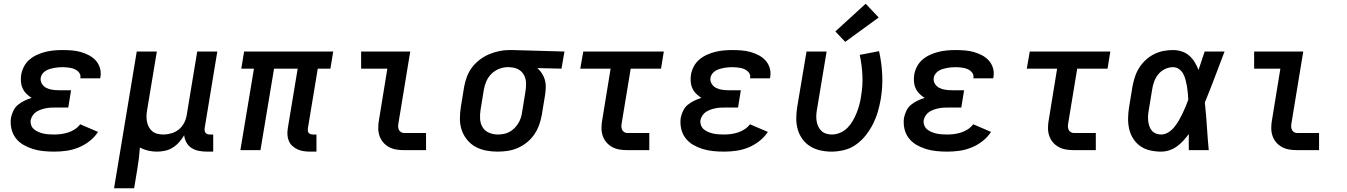

<svg xmlns="http://www.w3.org/2000/svg" viewBox="-20 -807 7240 1032"><path d="M272 8Q242 8 212.5 5Q183 2 156 -6.5Q129 -15 105 -29Q81 -43 64 -65.5Q47 -88 41 -116.5Q35 -145 39 -174Q43 -193 52 -212Q61 -231 77 -244Q93 -257 112 -266Q131 -275 150 -281Q135 -290 122 -303Q109 -316 101.5 -332.5Q94 -349 92.5 -368Q91 -387 94 -406Q98 -429 109.5 -450.5Q121 -472 139.5 -487.5Q158 -503 180.5 -513Q203 -523 225.5 -528.5Q248 -534 271 -536Q294 -538 316 -538Q341 -538 366 -536Q391 -534 414 -527.5Q437 -521 458 -510Q479 -499 494.5 -482Q510 -465 517 -442Q524 -419 520 -394Q520 -392 519.5 -390Q519 -388 518 -386H412Q412 -387 412 -387.5Q412 -388 412 -389Q414 -400 409.5 -409.5Q405 -419 397 -425.5Q389 -432 379.5 -436Q370 -440 359.5 -442Q349 -444 338 -445Q327 -446 316 -446Q305 -446 293.5 -445Q282 -444 271 -442Q260 -440 248.5 -436.5Q237 -433 226.5 -427Q216 -421 208.5 -411Q201 -401 199 -390Q196 -372 205 -357Q214 -342 229 -334.5Q244 -327 261.5 -324.5Q279 -322 297 -322H362L347 -229H282Q268 -229 255 -228.5Q242 -228 228.5 -225.5Q215 -223 201.5 -218.5Q188 -214 176 -206.5Q164 -199 156 -187Q148 -175 145 -162Q143 -147 148 -133.5Q153 -120 163.5 -111.5Q174 -103 187 -97.5Q200 -92 214 -89Q228 -86 242.5 -85Q257 -84 272 -84Q290 -84 309 -86.5Q328 -89 346.5 -95Q365 -101 382 -112Q399 -123 411 -139L507 -98Q488 -69 460 -47.5Q432 -26 400.5 -13.5Q369 -1 336.5 3.5Q304 8 272 8Z M593 205 715 -530H823L771 -217Q768 -201 767.5 -184.5Q767 -168 770 -153Q773 -138 780 -124.5Q787 -111 798.5 -101.5Q810 -92 825.5 -88Q841 -84 857 -84Q879 -84 901.5 -90.5Q924 -97 942 -112Q960 -127 970.5 -148Q981 -169 984 -191L1040 -530H1148L1080 -118Q1079 -111 1080 -104.5Q1081 -98 1085 -93Q1089 -88 1095 -86Q1101 -84 1108 -84H1126V8H1093Q1071 8 1049.5 4Q1028 0 1010.5 -11Q993 -22 982.5 -40.5Q972 -59 970 -80Q958 -60 942.5 -42.5Q927 -25 907.5 -13Q888 -1 866 3.5Q844 8 823 8Q799 8 775.5 2.5Q752 -3 732 -14Q730 15 726.5 44Q723 73 718 102L701 205Z M1647 8Q1630 8 1612.5 5.5Q1595 3 1579.5 -4Q1564 -11 1551.5 -22.5Q1539 -34 1532.5 -49.5Q1526 -65 1525 -82.5Q1524 -100 1527 -118L1580 -438H1453L1380 0H1272L1345 -438H1277L1292 -530H1771L1756 -438H1688L1635 -118Q1634 -111 1634.5 -104.5Q1635 -98 1639 -93Q1643 -88 1649.5 -86Q1656 -84 1663 -84H1681V8Z M2152 0Q2130 0 2109 -3.5Q2088 -7 2070 -17Q2052 -27 2039 -42.5Q2026 -58 2019.5 -77.5Q2013 -97 2013 -119Q2013 -141 2017 -162L2062 -438H1921V-530H2185L2122 -147Q2120 -138 2120 -128.5Q2120 -119 2123.5 -110.5Q2127 -102 2135 -97Q2143 -92 2152 -92H2270V0Z M2654 8Q2622 8 2591.5 2Q2561 -4 2535 -18.5Q2509 -33 2490 -56.5Q2471 -80 2461.5 -108.5Q2452 -137 2452 -168.5Q2452 -200 2457 -232L2475 -342Q2480 -369 2490 -395.5Q2500 -422 2517.5 -445Q2535 -468 2558.5 -486Q2582 -504 2608 -515Q2634 -526 2661.5 -532Q2689 -538 2716 -538Q2720 -538 2724.5 -538Q2729 -538 2733 -538L3014 -530L2998 -438L2868 -441Q2882 -429 2892.5 -413Q2903 -397 2908.5 -378.5Q2914 -360 2913.5 -339Q2913 -318 2910 -298L2892 -188Q2887 -161 2877.5 -134.5Q2868 -108 2851.5 -84Q2835 -60 2812 -41.5Q2789 -23 2762.5 -11.5Q2736 0 2708.5 4Q2681 8 2654 8ZM2655 -84Q2671 -84 2687 -87Q2703 -90 2717.5 -97.5Q2732 -105 2744 -117Q2756 -129 2765 -143Q2774 -157 2779 -172.5Q2784 -188 2786 -203L2804 -313Q2808 -336 2807.5 -359.5Q2807 -383 2797 -402.5Q2787 -422 2768 -433Q2749 -444 2726 -445L2718 -446Q2715 -446 2713 -446Q2711 -446 2709 -446Q2686 -446 2663 -437Q2640 -428 2622.5 -411Q2605 -394 2595 -372Q2585 -350 2581 -327L2563 -217Q2559 -192 2560.5 -167.5Q2562 -143 2574 -123Q2586 -103 2608.5 -93.5Q2631 -84 2655 -84Z M3352 0Q3330 0 3309 -3.5Q3288 -7 3270 -17Q3252 -27 3239 -42.5Q3226 -58 3219.5 -77.5Q3213 -97 3213 -119Q3213 -141 3217 -162L3262 -438H3099L3115 -530H3548L3533 -438H3370L3322 -147Q3320 -138 3320 -128.5Q3320 -119 3323.5 -110.5Q3327 -102 3335 -97Q3343 -92 3352 -92H3470V0Z M3872 8Q3842 8 3812.5 5Q3783 2 3756 -6.5Q3729 -15 3705 -29Q3681 -43 3664 -65.5Q3647 -88 3641 -116.5Q3635 -145 3639 -174Q3643 -193 3652 -212Q3661 -231 3677 -244Q3693 -257 3712 -266Q3731 -275 3750 -281Q3735 -290 3722 -303Q3709 -316 3701.5 -332.5Q3694 -349 3692.5 -368Q3691 -387 3694 -406Q3698 -429 3709.5 -450.5Q3721 -472 3739.5 -487.5Q3758 -503 3780.5 -513Q3803 -523 3825.5 -528.5Q3848 -534 3871 -536Q3894 -538 3916 -538Q3941 -538 3966 -536Q3991 -534 4014 -527.5Q4037 -521 4058 -510Q4079 -499 4094.5 -482Q4110 -465 4117 -442Q4124 -419 4120 -394Q4120 -392 4119.5 -390Q4119 -388 4118 -386H4012Q4012 -387 4012 -387.5Q4012 -388 4012 -389Q4014 -400 4009.5 -409.5Q4005 -419 3997 -425.5Q3989 -432 3979.5 -436Q3970 -440 3959.5 -442Q3949 -444 3938 -445Q3927 -446 3916 -446Q3905 -446 3893.5 -445Q3882 -444 3871 -442Q3860 -440 3848.5 -436.5Q3837 -433 3826.5 -427Q3816 -421 3808.5 -411Q3801 -401 3799 -390Q3796 -372 3805 -357Q3814 -342 3829 -334.5Q3844 -327 3861.5 -324.5Q3879 -322 3897 -322H3962L3947 -229H3882Q3868 -229 3855 -228.5Q3842 -228 3828.5 -225.5Q3815 -223 3801.5 -218.5Q3788 -214 3776 -206.5Q3764 -199 3756 -187Q3748 -175 3745 -162Q3743 -147 3748 -133.5Q3753 -120 3763.5 -111.5Q3774 -103 3787 -97.5Q3800 -92 3814 -89Q3828 -86 3842.5 -85Q3857 -84 3872 -84Q3890 -84 3909 -86.5Q3928 -89 3946.5 -95Q3965 -101 3982 -112Q3999 -123 4011 -139L4107 -98Q4088 -69 4060 -47.5Q4032 -26 4000.5 -13.5Q3969 -1 3936.5 3.5Q3904 8 3872 8Z M4449 8Q4419 8 4389.5 1.5Q4360 -5 4335 -20.5Q4310 -36 4293 -59.5Q4276 -83 4268 -111Q4260 -139 4260 -170Q4260 -201 4265 -232L4315 -530H4423L4371 -217Q4368 -201 4367.5 -185.5Q4367 -170 4369.5 -155Q4372 -140 4378.5 -126.5Q4385 -113 4395.5 -103Q4406 -93 4421 -88.5Q4436 -84 4451 -84Q4474 -84 4496 -93.5Q4518 -103 4535 -120Q4552 -137 4564 -158Q4576 -179 4584.5 -200.5Q4593 -222 4599 -244Q4605 -266 4608 -289Q4618 -346 4615.5 -401.5Q4613 -457 4601 -512L4705 -532Q4719 -469 4722 -404.5Q4725 -340 4714 -274Q4708 -240 4698.5 -207Q4689 -174 4673 -142Q4657 -110 4634.5 -81Q4612 -52 4582 -30.5Q4552 -9 4517.5 -0.5Q4483 8 4449 8ZM4523 -582 4470 -638 4633 -787 4703 -713Z M5072 8Q5042 8 5012.5 5Q4983 2 4956 -6.5Q4929 -15 4905 -29Q4881 -43 4864 -65.5Q4847 -88 4841 -116.5Q4835 -145 4839 -174Q4843 -193 4852 -212Q4861 -231 4877 -244Q4893 -257 4912 -266Q4931 -275 4950 -281Q4935 -290 4922 -303Q4909 -316 4901.5 -332.5Q4894 -349 4892.5 -368Q4891 -387 4894 -406Q4898 -429 4909.5 -450.5Q4921 -472 4939.5 -487.5Q4958 -503 4980.5 -513Q5003 -523 5025.5 -528.5Q5048 -534 5071 -536Q5094 -538 5116 -538Q5141 -538 5166 -536Q5191 -534 5214 -527.5Q5237 -521 5258 -510Q5279 -499 5294.5 -482Q5310 -465 5317 -442Q5324 -419 5320 -394Q5320 -392 5319.5 -390Q5319 -388 5318 -386H5212Q5212 -387 5212 -387.5Q5212 -388 5212 -389Q5214 -400 5209.5 -409.5Q5205 -419 5197 -425.5Q5189 -432 5179.5 -436Q5170 -440 5159.5 -442Q5149 -444 5138 -445Q5127 -446 5116 -446Q5105 -446 5093.5 -445Q5082 -444 5071 -442Q5060 -440 5048.5 -436.5Q5037 -433 5026.5 -427Q5016 -421 5008.5 -411Q5001 -401 4999 -390Q4996 -372 5005 -357Q5014 -342 5029 -334.5Q5044 -327 5061.5 -324.5Q5079 -322 5097 -322H5162L5147 -229H5082Q5068 -229 5055 -228.5Q5042 -228 5028.5 -225.5Q5015 -223 5001.5 -218.5Q4988 -214 4976 -206.5Q4964 -199 4956 -187Q4948 -175 4945 -162Q4943 -147 4948 -133.5Q4953 -120 4963.5 -111.5Q4974 -103 4987 -97.5Q5000 -92 5014 -89Q5028 -86 5042.5 -85Q5057 -84 5072 -84Q5090 -84 5109 -86.5Q5128 -89 5146.5 -95Q5165 -101 5182 -112Q5199 -123 5211 -139L5307 -98Q5288 -69 5260 -47.5Q5232 -26 5200.5 -13.5Q5169 -1 5136.5 3.5Q5104 8 5072 8Z M5752 0Q5730 0 5709 -3.5Q5688 -7 5670 -17Q5652 -27 5639 -42.5Q5626 -58 5619.5 -77.5Q5613 -97 5613 -119Q5613 -141 5617 -162L5662 -438H5499L5515 -530H5948L5933 -438H5770L5722 -147Q5720 -138 5720 -128.5Q5720 -119 5723.5 -110.5Q5727 -102 5735 -97Q5743 -92 5752 -92H5870V0Z M6221 8Q6191 8 6162 1.5Q6133 -5 6110 -21Q6087 -37 6071.5 -61Q6056 -85 6049.5 -113Q6043 -141 6043.5 -171.5Q6044 -202 6049 -232L6067 -342Q6072 -368 6080 -393Q6088 -418 6102.5 -441.5Q6117 -465 6137.5 -484Q6158 -503 6182.5 -515.5Q6207 -528 6233 -533Q6259 -538 6285 -538Q6309 -538 6332 -530.5Q6355 -523 6372.5 -507.5Q6390 -492 6402 -472Q6414 -452 6422 -431Q6430 -456 6438.5 -480.5Q6447 -505 6455 -530H6562Q6536 -462 6510 -393Q6484 -324 6456 -256Q6463 -192 6467 -128Q6471 -64 6477 0H6370Q6370 -22 6369.5 -43.5Q6369 -65 6370 -87Q6356 -68 6340 -50.5Q6324 -33 6305 -19.5Q6286 -6 6264.5 1Q6243 8 6221 8ZM6221 -84Q6241 -84 6259.5 -95.5Q6278 -107 6291.5 -123.5Q6305 -140 6315.5 -158Q6326 -176 6335 -194.5Q6344 -213 6352 -232.5Q6360 -252 6367 -271Q6366 -289 6364.5 -307Q6363 -325 6360 -342.5Q6357 -360 6352.5 -377.5Q6348 -395 6340 -410Q6332 -425 6317.5 -435.5Q6303 -446 6285 -446Q6263 -446 6242 -436Q6221 -426 6206.5 -408.5Q6192 -391 6184 -369.5Q6176 -348 6173 -327L6155 -217Q6152 -202 6151 -187Q6150 -172 6151.5 -157.5Q6153 -143 6157.5 -129.5Q6162 -116 6170.5 -105.5Q6179 -95 6192.5 -89.5Q6206 -84 6221 -84Z M6952 0Q6930 0 6909 -3.5Q6888 -7 6870 -17Q6852 -27 6839 -42.5Q6826 -58 6819.5 -77.5Q6813 -97 6813 -119Q6813 -141 6817 -162L6862 -438H6721V-530H6985L6922 -147Q6920 -138 6920 -128.5Q6920 -119 6923.5 -110.5Q6927 -102 6935 -97Q6943 -92 6952 -92H7070V0Z"/></svg>

Font: Iosevka Curly SmBdEx
Style: Italic
Weight: 600
Width: 7
Italic angle: -9°
Monospace: yes
Designer: Belleve Invis
Foundry: Belleve Invis
Version: Version 11.1.0; ttfautohint (v1.8.3)